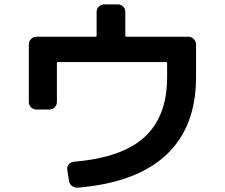

<svg xmlns="http://www.w3.org/2000/svg" viewBox="-20 -827 1040 888"><path d="M149.4 -320.3Q134.8 -320.3 124 -330.1Q113.3 -339.8 113.3 -355.5V-621.1Q113.3 -635.7 123.5 -646.5Q133.8 -657.2 149.4 -657.2H421.9Q426.8 -657.2 426.8 -662.1V-771.5Q426.8 -786.1 437 -796.4Q447.3 -806.6 461.9 -806.6H525.4Q540 -806.6 549.8 -796.4Q559.6 -786.1 559.6 -771.5V-662.1Q559.6 -657.2 565.4 -657.2H850.6Q865.2 -657.2 876 -646.5Q886.7 -635.7 886.7 -621.1V-469.7Q886.7 -239.3 748.5 -110.4Q610.4 18.6 338.9 41Q324.2 42 312.5 32.7Q300.8 23.4 298.8 7.8L291 -42Q289.1 -55.7 297.9 -66.4Q306.6 -77.1 322.3 -79.1Q544.9 -97.7 648.9 -193.4Q752.9 -289.1 752.9 -469.7V-535.2Q752.9 -540 748 -540H248Q243.2 -540 243.2 -535.2V-355.5Q243.2 -340.8 232.9 -330.6Q222.7 -320.3 208 -320.3Z"/></svg>

Font: Rounded-L Mgen+ 1m bold
Style: Bold
Weight: 700
Designer: [Source Han Sans]
Ryoko NISHIZUKA  (kana & ideographs); Paul D. Hunt (Latin, Greek & Cyrillic); Wenlong ZHANG  (bopomofo
Version: Version 1.059.20150602